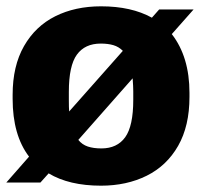

<svg xmlns="http://www.w3.org/2000/svg" viewBox="-20 -553 639 608"><path d="M134 -4 108 25H0L72 -57Q20 -125 20 -240V-253Q20 -344 56 -407Q92 -470 155 -501.5Q218 -533 300 -533Q396 -533 461 -497L484 -523H593L524 -445Q580 -373 580 -259V-246Q580 -154 544 -91Q508 -28 444.5 3.5Q381 35 300 35Q199 35 134 -4ZM198 -237Q198 -211 199 -200L369 -392Q356 -405 339 -410Q322 -415 299 -415Q249 -415 223.5 -380Q198 -345 198 -262ZM402 -237V-264Q402 -279 400 -305L228 -110Q240 -95 258 -89Q276 -83 301 -83Q351 -83 376.5 -118.5Q402 -154 402 -237Z"/></svg>

Font: BM Euljiro oraeorae
Style: Regular
Weight: 400
Designer: Bongjin Kim; Bomjun Kim; Myungsoo Han; Hyesun Chae; Mikyoung Jeong; Wujin Sim; Minjae Kang; Suwha Jang;
Foundry: Sandoll Inc.
Version: Version 1.000;hotconv 1.0.109;makeexe 2.5.65596